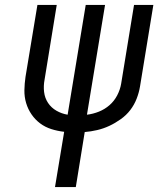

<svg xmlns="http://www.w3.org/2000/svg" viewBox="-20 -755 640 775"><path d="M202 0 239 -223Q212 -226 187 -234Q162 -242 142 -257Q122 -272 107.5 -293Q93 -314 85.5 -339Q78 -364 78.5 -391Q79 -418 83 -445L131 -735H209L160 -434Q155 -408 158 -383.5Q161 -359 174 -339.5Q187 -320 208 -308Q229 -296 253 -292L326 -735H404L331 -292Q356 -295 379.5 -304.5Q403 -314 422 -330.5Q441 -347 453 -370Q465 -393 469 -417L521 -735H599L545 -405Q541 -381 531.5 -356.5Q522 -332 506 -311Q490 -290 467.5 -274Q445 -258 421.5 -247Q398 -236 372.5 -230Q347 -224 322 -222L286 0Z"/></svg>

Font: Iosevka Extended
Style: Italic
Weight: 400
Width: 7
Italic angle: -9°
Monospace: yes
Designer: Belleve Invis
Foundry: Belleve Invis
Version: Version 32.5.0; ttfautohint (v1.8.4)